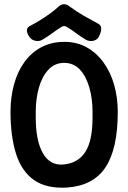

<svg xmlns="http://www.w3.org/2000/svg" viewBox="-20 -879 610 913"><path d="M540 -347Q540 -171 481.5 -83Q423 5 296 13Q200 18 141.5 -23Q83 -64 56.5 -147Q30 -230 30 -347Q30 -418 47 -479Q64 -540 97 -585Q130 -630 177.5 -655Q225 -680 286 -680Q346 -680 393 -653.5Q440 -627 473 -581Q506 -535 523 -475Q540 -415 540 -347ZM150 -320Q150 -209 184.5 -149.5Q219 -90 284 -97Q352 -104 386 -157Q420 -210 420 -320V-347Q420 -411 404.5 -464Q389 -517 359.5 -548.5Q330 -580 285 -580Q241 -580 211 -548.5Q181 -517 165.5 -464Q150 -411 150 -347ZM449 -765Q463 -757 461 -738.5Q459 -720 450 -705V-704Q444 -693 432.5 -688Q421 -683 408.5 -684Q396 -685 387 -691Q362 -706 343 -720.5Q324 -735 301 -749Q285 -761 269 -749Q247 -735 227.5 -720.5Q208 -706 183 -691Q170 -682 151.5 -684.5Q133 -687 123 -700L122 -701Q110 -716 108 -731Q106 -746 121 -755Q143 -766 168.5 -781.5Q194 -797 218.5 -815Q243 -833 259 -848Q271 -859 284.5 -859Q298 -859 310 -849Q342 -825 379.5 -803.5Q417 -782 449 -765Z"/></svg>

Font: Winky Sans Medium
Style: Regular
Weight: 500
Designer: Simon Atzbach
Foundry: typofactur
Version: Version 1.205